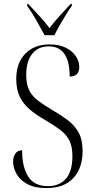

<svg xmlns="http://www.w3.org/2000/svg" viewBox="-20 -951 483 981"><path d="M217 10Q157 10 119.5 -10.5Q82 -31 64.5 -62.5Q47 -94 47 -125Q47 -150 58.5 -166.5Q70 -183 93 -183Q93 -98 124 -49Q155 0 225 0Q284 0 317 -38Q350 -76 350 -153Q350 -202 334.5 -233Q319 -264 287 -288Q255 -312 207 -340Q163 -365 131 -392.5Q99 -420 81 -457Q63 -494 63 -547Q63 -629 109 -676.5Q155 -724 233 -724Q282 -724 315.5 -707.5Q349 -691 367 -664.5Q385 -638 385 -609Q385 -560 336 -560Q336 -714 229 -714Q175 -714 144.5 -676Q114 -638 114 -568Q114 -520 129 -490Q144 -460 173.5 -437.5Q203 -415 247 -389Q290 -364 325 -338Q360 -312 381 -275Q402 -238 402 -179Q402 -92 354.5 -41Q307 10 217 10ZM208 -771Q190 -805 165 -848.5Q140 -892 119 -921V-931H124Q152 -900 181 -869.5Q210 -839 233 -807Q256 -839 284.5 -869.5Q313 -900 341 -931H347V-921Q332 -901 316 -874.5Q300 -848 284.5 -821Q269 -794 258 -771Z"/></svg>

Font: Noto Serif Display Condensed Light
Style: Regular
Weight: 300
Width: 3
Designer: Monotype Design Team
Foundry: Monotype Imaging Inc.
Version: Version 2.009